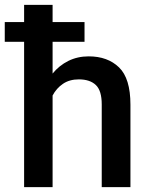

<svg xmlns="http://www.w3.org/2000/svg" viewBox="-25 -770 616 790"><path d="M322.8 -679.2V-598.1H191.4V-467.3Q218.3 -500.5 256.1 -519.3Q293.9 -538.1 339.8 -538.1Q418 -538.1 464.8 -492.7Q511.7 -447.3 511.7 -339.4V0H393.6V-340.3Q393.6 -397.5 369.1 -420.4Q344.7 -443.4 299.3 -443.4Q260.7 -443.4 233.9 -425Q207 -406.7 191.4 -377V0H74.2V-598.1H-5.4V-679.2H74.2V-750H191.4V-679.2Z"/></svg>

Font: Vazirmatn RD Medium
Style: Regular
Weight: 500
Designer: Saber Rastikerdar
Foundry: Saber Rastikerdar
Version: Version 33.003